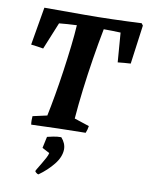

<svg xmlns="http://www.w3.org/2000/svg" viewBox="-99 -729 825 1074"><g transform="rotate(10 313.0 -192.5)"><path d="M107 7Q105 -5 105 -17Q105 -29 106 -41L187 -59Q198 -111 210 -179.5Q222 -248 232.5 -321.5Q243 -395 251 -464Q259 -533 262 -585Q236 -584 209 -582Q182 -580 162 -578L99 -424Q82 -427 64.5 -429.5Q47 -432 29 -434L66 -650H296Q367 -650 453 -652.5Q539 -655 617 -659L626 -647L596 -426Q577 -425 559 -423.5Q541 -422 523 -420L510 -587Q489 -588 463 -588.5Q437 -589 414 -589Q398 -507 383.5 -416Q369 -325 358 -235.5Q347 -146 341 -69L426 -41Q423 -20 415 -1Q335 0 258 2Q181 4 107 7ZM195 274Q190 274 182.5 268Q175 262 175 259Q175 256 183 243Q191 230 202 211.5Q213 193 222.5 175.5Q232 158 234 146L192 124Q193 119 196 105Q199 91 202 77Q205 63 206 59Q218 56 240 51.5Q262 47 285 47Q312 77 312 112Q311 155 277 197.5Q243 240 195 274Z"/></g></svg>

Font: Labrada
Style: Bold Italic
Weight: 700
Italic angle: -7°
Designer: Mercedes Jáuregui
Foundry: Omnibus-Type Team
Version: Version 1.000; ttfautohint (v1.8.4.7-5d5b)